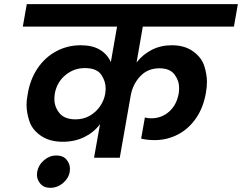

<svg xmlns="http://www.w3.org/2000/svg" viewBox="-20 -760 1166 925"><path d="M668 -632 638 -459Q667 -497 710.5 -519.5Q754 -542 808 -542Q870 -542 911 -512Q952 -482 964.5 -441Q977 -400 977 -366Q977 -341 972 -313Q960 -242 924.5 -190.5Q889 -139 837 -112Q785 -85 725 -85Q690 -85 660 -92L678 -194Q690 -190 709 -190Q758 -190 794.5 -222Q831 -254 841 -310Q843 -324 843 -336Q843 -372 820.5 -401.5Q798 -431 748 -431Q692 -431 656 -393Q620 -355 610 -301L557 0H433L462 -162Q432 -122 386 -99.5Q340 -77 282 -77Q219 -77 177 -106Q135 -135 121.5 -176.5Q108 -218 108 -253Q108 -280 114 -310Q126 -379 161.5 -431.5Q197 -484 251 -513Q305 -542 369 -542Q425 -542 461 -520.5Q497 -499 514 -461L544 -632H90L109 -740H1126L1107 -632ZM344 -185Q383 -185 413.5 -203Q444 -221 463 -249.5Q482 -278 487 -309Q489 -322 489 -335Q489 -369 467.5 -400.5Q446 -432 388 -432Q336 -432 295 -398Q254 -364 244 -309Q242 -295 242 -283Q242 -245 266.5 -215Q291 -185 344 -185ZM316 68Q310 100 283 122.5Q256 145 223 145Q191 145 174.5 125Q158 105 158 83Q158 76 159 68Q165 35 192 12Q219 -11 251 -11Q284 -11 300.5 9Q317 29 317 53Q317 60 316 68Z"/></svg>

Font: Fz Poppins SemBd
Style: Italic
Weight: 600
Italic angle: -10°
Designer: Ninad Kale (Devanagari), Jonny Pinhorn (Latin)
Foundry: Indian Type Foundry
Version: Vit hóa bi Vntype.Com & FontZin.Com